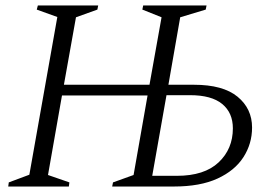

<svg xmlns="http://www.w3.org/2000/svg" viewBox="-20 -680 1007 700"><path d="M10 0 12 -15 87 -43 189 -618 114 -645 118 -660H338L335 -645L257 -617L213 -371H525L569 -617L499 -645L502 -660H733L730 -645L637 -617L594 -371H687Q793 -371 846 -327.5Q899 -284 899 -215Q899 -156 867.5 -107Q836 -58 773 -29Q710 0 614 0H389L392 -15L467 -42L518 -332H206L155 -42L233 -15L231 0ZM535 -39H625Q725 -39 777 -88Q829 -137 829 -212Q829 -269 790 -301Q751 -333 673 -333H587Z"/></svg>

Font: Spectral Light
Style: Italic
Weight: 300
Italic angle: -10°
Designer: Jean-Baptiste Levee
Foundry: Production Type
Version: Version 2.001